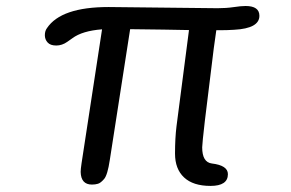

<svg xmlns="http://www.w3.org/2000/svg" viewBox="-20 -591 958 631"><path d="M729 -18.6Q729 20 671.9 20Q614.7 20 585 -7.8Q555.2 -35.6 555.2 -86.2Q555.2 -136.7 560.1 -176.3L601.1 -492.2L518.1 -493.7L407.7 -495.1L340.8 -64.9Q333.5 -16.1 322.3 -2.9Q311 10.3 302 12.9Q293 15.6 282.2 15.6Q246.1 15.6 245.1 -25.9Q245.1 -34.7 248 -54.2L315.4 -494.6Q250.5 -489.7 217.8 -465.3L201.2 -453.6Q184.1 -441.4 164.8 -441.4Q145.5 -441.4 136.5 -451.4Q127.4 -461.4 127.4 -475.3Q127.4 -489.3 134.3 -498.5Q180.7 -567.9 336.9 -567.9L695.3 -564Q723.1 -564 747.6 -567.6Q772 -571.3 787.1 -571.3Q832.5 -571.3 832.5 -539.1Q832.5 -497.6 750 -493.2Q727.1 -491.7 705.6 -491.7H690.9Q687.5 -468.8 682.6 -432.6L653.3 -194.3Q644.5 -117.7 644.5 -106.9Q644.5 -57.6 676.3 -53.7Q729 -47.4 729 -18.6Z"/></svg>

Font: Oldenburg
Style: Regular
Weight: 400
Designer: Nicole Fally
Foundry: Nicole Fally
Version: Version 1.001